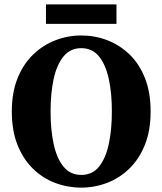

<svg xmlns="http://www.w3.org/2000/svg" viewBox="-20 -838 742 877"><path d="M351 19Q289 19 232 -2.5Q175 -24 130.5 -67.5Q86 -111 60 -176Q34 -241 34 -329Q34 -415 60 -480Q86 -545 131 -588.5Q176 -632 233 -654Q290 -676 351 -676Q413 -676 469.5 -654.5Q526 -633 571 -590Q616 -547 642 -481.5Q668 -416 668 -329Q668 -242 642 -177Q616 -112 571.5 -68.5Q527 -25 470 -3Q413 19 351 19ZM351 -39Q402 -39 432.5 -77Q463 -115 477 -180.5Q491 -246 491 -329Q491 -412 477 -477Q463 -542 432.5 -580Q402 -618 351 -618Q301 -618 270 -580Q239 -542 225 -477Q211 -412 211 -329Q211 -246 225 -180.5Q239 -115 270 -77Q301 -39 351 -39ZM190 -729V-818H512V-729Z"/></svg>

Font: Source Serif Pro
Style: Bold
Weight: 700
Designer: Frank Grießhammer
Foundry: Adobe Systems Incorporated
Version: Version 3.001;hotconv 1.0.111;makeotfexe 2.5.65597